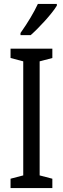

<svg xmlns="http://www.w3.org/2000/svg" viewBox="-20 -963 323 983"><path d="M271 -934V-943H174C153 -898 123 -848 85 -794V-783H137C178 -819 246 -892 271 -934ZM248 0V-48L183 -65V-649L248 -666V-714H34V-666L99 -649V-65L34 -48V0Z"/></svg>

Font: Noto Sans Lao Looped ExtraCondensed
Style: Regular
Weight: 400
Width: 2
Designer: Mark Frömberg, Ben Mitchell
Foundry: The Fontpad Ltd
Version: Version 1.002